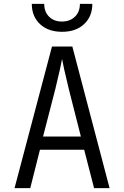

<svg xmlns="http://www.w3.org/2000/svg" viewBox="-20 -970 640 990"><path d="M55 0 248 -730H353L545 0H465L414 -198H186L136 0ZM202 -266H397L335 -510Q320 -571 311 -612Q302 -653 300 -666Q298 -653 289 -612Q280 -571 265 -510ZM300 -806Q229 -806 186.5 -845.5Q144 -885 144 -950H208Q208 -909 233 -884Q258 -859 299 -859Q341 -859 366.5 -884Q392 -909 392 -950H456Q456 -885 413.5 -845.5Q371 -806 300 -806Z"/></svg>

Font: JetBrains Mono NL Light
Style: Regular
Weight: 300
Monospace: yes
Designer: Philipp Nurullin, Konstantin Bulenkov
Foundry: JetBrains
Version: Version 2.305; ttfautohint (v1.8.4.7-5d5b)